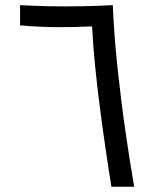

<svg xmlns="http://www.w3.org/2000/svg" viewBox="-20 -713 626 733"><path d="M405.3 0Q394 -69.3 382.6 -148.2Q371.1 -227.1 360.6 -308.1Q350.1 -389.2 342.5 -466.8Q335 -544.4 331.5 -612.3Q265.6 -608.9 195.3 -609.4Q125 -609.9 56.6 -616.2V-693.4Q107.4 -690.4 169.2 -689.2Q231 -688 293.7 -689.2Q356.4 -690.4 410.6 -693.4Q415.5 -577.1 428.7 -453.4Q441.9 -329.6 458.7 -212.9Q475.6 -96.2 492.2 0Z"/></svg>

Font: Cascadia Mono SemiLight
Style: Regular
Weight: 350
Monospace: yes
Designer: Aaron Bell
Foundry: Saja Typeworks
Version: Version 2404.023; ttfautohint (v1.8.4)